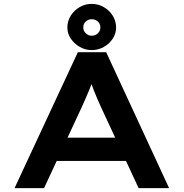

<svg xmlns="http://www.w3.org/2000/svg" viewBox="-20 -969 946 989"><path d="M55 0 381 -700H527L851 0H694L499 -420Q490 -440 481 -460.5Q472 -481 464 -502Q456 -523 448.5 -543.5Q441 -564 435 -585H468Q462 -563 454 -542Q446 -521 437.5 -500.5Q429 -480 420 -459.5Q411 -439 401 -417L207 0ZM204 -140 255 -260H646L675 -140ZM452 -711Q420 -711 391.5 -727Q363 -743 345 -769.5Q327 -796 327 -827Q327 -861 344.5 -888.5Q362 -916 390.5 -932.5Q419 -949 452 -949Q486 -949 514.5 -932.5Q543 -916 560.5 -888.5Q578 -861 578 -827Q578 -796 560.5 -769.5Q543 -743 514.5 -727Q486 -711 452 -711ZM452 -785Q471 -785 484 -797.5Q497 -810 497 -827Q497 -847 483.5 -858.5Q470 -870 452 -870Q435 -870 422 -858Q409 -846 409 -827Q409 -810 422 -797.5Q435 -785 452 -785Z"/></svg>

Font: Lexend Peta SemiBold
Style: Regular
Weight: 600
Designer: Bonnie Shaver-Troup, Thomas Jockin
Foundry: Lexend
Version: Version 1.007